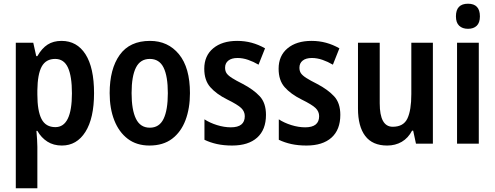

<svg xmlns="http://www.w3.org/2000/svg" viewBox="-20 -773 2661 1033"><path d="M311 -553Q394 -553 440 -481Q486 -409 486 -272Q486 -137 439.5 -63.5Q393 10 313 10Q268 10 235 -11Q202 -32 181 -69H176Q178 -45 179.5 -22.5Q181 0 181 17V240H65V-543H159L175 -471H181Q205 -513 236 -533Q267 -553 311 -553ZM277 -456Q227 -456 204.5 -415Q182 -374 181 -287V-265Q181 -176 203.5 -132.5Q226 -89 278 -89Q367 -89 367 -271Q367 -363 345.5 -409.5Q324 -456 277 -456Z M1002 -272Q1002 -190 978 -126.5Q954 -63 906 -26.5Q858 10 784 10Q715 10 667.5 -26Q620 -62 595 -125.5Q570 -189 570 -272Q570 -402 624 -477.5Q678 -553 787 -553Q884 -553 943 -481Q1002 -409 1002 -272ZM688 -272Q688 -182 711.5 -134Q735 -86 786 -86Q837 -86 860 -133.5Q883 -181 883 -272Q883 -363 860 -409.5Q837 -456 786 -456Q735 -456 711.5 -409.5Q688 -363 688 -272Z M1411 -155Q1411 -75 1363.5 -32.5Q1316 10 1229 10Q1184 10 1147.5 2Q1111 -6 1080 -21V-131Q1109 -112 1147.5 -100Q1186 -88 1222 -88Q1297 -88 1297 -148Q1297 -173 1278 -191.5Q1259 -210 1202 -238Q1144 -267 1111.5 -304Q1079 -341 1079 -403Q1079 -473 1127 -513Q1175 -553 1256 -553Q1297 -553 1334 -543Q1371 -533 1406 -513L1371 -425Q1344 -441 1315 -451Q1286 -461 1258 -461Q1226 -461 1208.5 -447Q1191 -433 1191 -409Q1191 -391 1199 -379Q1207 -367 1228 -353.5Q1249 -340 1287 -321Q1344 -291 1377.5 -255Q1411 -219 1411 -155Z M1811 -155Q1811 -75 1763.5 -32.5Q1716 10 1629 10Q1584 10 1547.5 2Q1511 -6 1480 -21V-131Q1509 -112 1547.5 -100Q1586 -88 1622 -88Q1697 -88 1697 -148Q1697 -173 1678 -191.5Q1659 -210 1602 -238Q1544 -267 1511.5 -304Q1479 -341 1479 -403Q1479 -473 1527 -513Q1575 -553 1656 -553Q1697 -553 1734 -543Q1771 -533 1806 -513L1771 -425Q1744 -441 1715 -451Q1686 -461 1658 -461Q1626 -461 1608.5 -447Q1591 -433 1591 -409Q1591 -391 1599 -379Q1607 -367 1628 -353.5Q1649 -340 1687 -321Q1744 -291 1777.5 -255Q1811 -219 1811 -155Z M2309 -543V0H2218L2203 -70H2197Q2176 -30 2141.5 -10Q2107 10 2063 10Q1984 10 1945 -41.5Q1906 -93 1906 -189V-543H2023V-217Q2023 -91 2093 -91Q2151 -91 2172 -135.5Q2193 -180 2193 -267V-543Z M2498 -753Q2562 -753 2562 -685Q2562 -651 2545 -634.5Q2528 -618 2498 -618Q2468 -618 2450.5 -634.5Q2433 -651 2433 -685Q2433 -753 2498 -753ZM2556 -543V0H2439V-543Z"/></svg>

Font: Noto Sans Myanmar UI Condensed SemiBold
Style: Regular
Weight: 600
Width: 3
Designer: Monotype Design Team
Foundry: Monotype Imaging Inc.
Version: Version 2.103; ttfautohint (v1.8.4.7-5d5b)